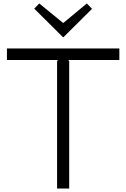

<svg xmlns="http://www.w3.org/2000/svg" viewBox="-20 -1090 730 1110"><path d="M670 -810V-743H375L380 -736V0H310V-736L315 -743H20V-810ZM482 -1070 512 -1039 347 -875H344L178 -1040L207 -1070L344 -958H347Z"/></svg>

Font: Sinkin Sans 300 Light
Style: Regular
Weight: 300
Designer: Keith Bates
Foundry: K-Type
Version: Sinkin Sans (version 1.0)  by Keith Bates   •   © 2014   www